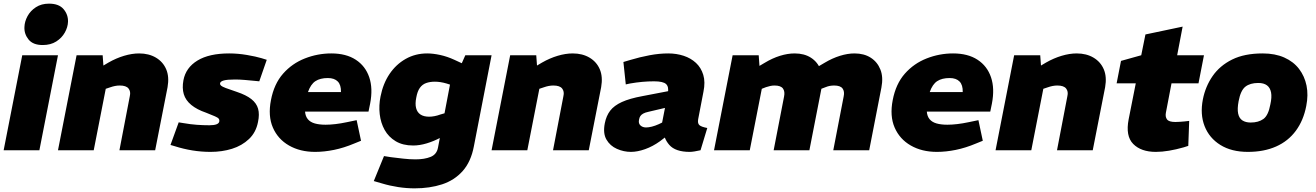

<svg xmlns="http://www.w3.org/2000/svg" viewBox="-20 -824 7216 1053"><path d="M0 0 102 -521H298L196 0ZM214 -577Q161 -577 136.5 -607.5Q112 -638 114 -676Q115 -706 131 -735.5Q147 -765 177 -784.5Q207 -804 249 -804Q303 -804 328.5 -774Q354 -744 353 -705Q352 -675 335.5 -645.5Q319 -616 288.5 -596.5Q258 -577 214 -577Z M298 0 400 -521H543L550 -425L509 -442L575 -481Q617 -505 660.5 -518Q704 -531 743 -531Q796 -531 835 -508Q874 -485 891.5 -444Q909 -403 899 -346L831 0H635L692 -297Q698 -322 685 -338.5Q672 -355 637 -355Q624 -355 611 -352.5Q598 -350 584 -345L560 -337L494 0Z M1135 9Q1084 9 1035 1Q986 -7 939 -22L915 -29L960 -153L985 -149Q1025 -142 1060 -139.5Q1095 -137 1129 -137Q1154 -137 1168 -142.5Q1182 -148 1183 -160Q1184 -167 1179.5 -173Q1175 -179 1159 -186Q1143 -193 1110 -206Q1060 -223 1029 -248.5Q998 -274 988 -307.5Q978 -341 986 -384Q999 -453 1063 -492Q1127 -531 1237 -531Q1285 -531 1334.5 -522.5Q1384 -514 1414 -505L1443 -496L1402 -378L1382 -380Q1352 -383 1323 -385.5Q1294 -388 1269 -388Q1225 -388 1206.5 -382.5Q1188 -377 1187 -367Q1186 -360 1192 -354.5Q1198 -349 1217.5 -341.5Q1237 -334 1279 -320Q1330 -303 1358.5 -280.5Q1387 -258 1395.5 -227.5Q1404 -197 1395 -155Q1384 -98 1345.5 -61.5Q1307 -25 1252.5 -8Q1198 9 1135 9Z M1708 9Q1626 9 1565 -26Q1504 -61 1476.5 -124.5Q1449 -188 1466 -275Q1483 -364 1532.5 -420Q1582 -476 1652 -503.5Q1722 -531 1797 -531Q1878 -531 1931 -496.5Q1984 -462 2005 -400.5Q2026 -339 2010 -256L2001 -212H1653Q1655 -186 1668.5 -170Q1682 -154 1706.5 -147Q1731 -140 1766 -140Q1791 -140 1820.5 -143.5Q1850 -147 1883 -154L1936 -165L1960 -52L1923 -37Q1866 -13 1812 -2Q1758 9 1708 9ZM1669 -319H1850Q1851 -358 1832.5 -377Q1814 -396 1778 -396Q1736 -396 1710 -379Q1684 -362 1669 -319Z M2254 209Q2210 209 2164 202Q2118 195 2075 182L2030 169L2086 32L2124 38Q2157 42 2191.5 46Q2226 50 2259 50Q2308 50 2341.5 36.5Q2375 23 2382 -14L2454 -392L2489 -424L2532 -521H2676L2579 -22Q2563 63 2517.5 114Q2472 165 2404.5 187Q2337 209 2254 209ZM2246 -26Q2189 -26 2150 -49.5Q2111 -73 2089.5 -111.5Q2068 -150 2062.5 -198Q2057 -246 2067 -295Q2081 -366 2116.5 -418.5Q2152 -471 2205 -501Q2258 -531 2323 -531Q2355 -531 2394 -522.5Q2433 -514 2472 -496L2526 -471L2470 -353L2429 -366Q2412 -371 2396 -373.5Q2380 -376 2365 -376Q2338 -376 2317 -368.5Q2296 -361 2282.5 -342Q2269 -323 2263 -289Q2256 -255 2262 -231.5Q2268 -208 2286 -196Q2304 -184 2334 -184Q2347 -184 2363 -187Q2379 -190 2395 -196L2419 -203L2450 -97L2396 -69Q2358 -49 2319.5 -37.5Q2281 -26 2246 -26Z M2676 0 2778 -521H2921L2928 -425L2887 -442L2953 -481Q2995 -505 3038.5 -518Q3082 -531 3121 -531Q3174 -531 3213 -508Q3252 -485 3269.5 -444Q3287 -403 3277 -346L3209 0H3013L3070 -297Q3076 -322 3063 -338.5Q3050 -355 3015 -355Q3002 -355 2989 -352.5Q2976 -350 2962 -345L2938 -337L2872 0Z M3822 0Q3805 4 3789 6.5Q3773 9 3763 9Q3684 9 3650.5 -29.5Q3617 -68 3617 -121L3610 -145L3643 -314Q3649 -348 3633 -363Q3617 -378 3567 -378Q3535 -378 3502 -375Q3469 -372 3435 -366L3412 -361L3399 -484L3436 -495Q3489 -511 3542.5 -521Q3596 -531 3645 -531Q3690 -531 3729.5 -518Q3769 -505 3797 -479Q3825 -453 3837 -413.5Q3849 -374 3838 -321L3809 -170Q3805 -147 3816 -137.5Q3827 -128 3859 -122ZM3440 9Q3401 9 3363.5 -7.5Q3326 -24 3306 -58.5Q3286 -93 3297 -148Q3305 -189 3326.5 -217Q3348 -245 3390.5 -264.5Q3433 -284 3504 -297L3655 -326L3635 -234L3537 -211Q3518 -207 3507.5 -201Q3497 -195 3492 -187.5Q3487 -180 3485 -169Q3480 -148 3492 -136.5Q3504 -125 3523 -125Q3537 -125 3555 -129.5Q3573 -134 3593 -143L3624 -158L3653 -90L3599 -49Q3560 -21 3518 -6Q3476 9 3440 9Z M3896 0 3998 -521H4141L4148 -425L4112 -443L4173 -479Q4216 -505 4258 -518Q4300 -531 4338 -531Q4391 -531 4427.5 -507.5Q4464 -484 4480.5 -442Q4497 -400 4486 -343L4419 0H4223L4280 -294Q4286 -322 4274 -338.5Q4262 -355 4228 -355Q4216 -355 4204.5 -352.5Q4193 -350 4181 -346L4158 -337L4092 0ZM4550 0 4607 -295Q4613 -322 4601 -338.5Q4589 -355 4555 -355Q4543 -355 4531.5 -353Q4520 -351 4508 -346L4479 -335L4440 -443L4503 -480Q4545 -505 4587 -518Q4629 -531 4666 -531Q4719 -531 4755.5 -507.5Q4792 -484 4808.5 -442.5Q4825 -401 4814 -344L4747 0Z M5118 9Q5036 9 4975 -26Q4914 -61 4886.5 -124.5Q4859 -188 4876 -275Q4893 -364 4942.5 -420Q4992 -476 5062 -503.5Q5132 -531 5207 -531Q5288 -531 5341 -496.5Q5394 -462 5415 -400.5Q5436 -339 5420 -256L5411 -212H5063Q5065 -186 5078.5 -170Q5092 -154 5116.5 -147Q5141 -140 5176 -140Q5201 -140 5230.5 -143.5Q5260 -147 5293 -154L5346 -165L5370 -52L5333 -37Q5276 -13 5222 -2Q5168 9 5118 9ZM5079 -319H5260Q5261 -358 5242.5 -377Q5224 -396 5188 -396Q5146 -396 5120 -379Q5094 -362 5079 -319Z M5440 0 5542 -521H5685L5692 -425L5651 -442L5717 -481Q5759 -505 5802.5 -518Q5846 -531 5885 -531Q5938 -531 5977 -508Q6016 -485 6033.5 -444Q6051 -403 6041 -346L5973 0H5777L5834 -297Q5840 -322 5827 -338.5Q5814 -355 5779 -355Q5766 -355 5753 -352.5Q5740 -350 5726 -345L5702 -337L5636 0Z M6319 9Q6238 9 6195 -34.5Q6152 -78 6170 -170L6209 -367H6104L6128 -490L6239 -521L6262 -635L6466 -678L6436 -521H6583L6553 -367H6405L6374 -205Q6370 -183 6380.5 -169Q6391 -155 6426 -155Q6439 -155 6451 -156Q6463 -157 6476 -158L6502 -161L6497 -24L6472 -16Q6430 -4 6391.5 2.5Q6353 9 6319 9Z M6824 9Q6734 9 6673 -29Q6612 -67 6586.5 -132Q6561 -197 6577 -279Q6591 -350 6630.5 -407Q6670 -464 6737.5 -497.5Q6805 -531 6905 -531Q6973 -531 7023.5 -508.5Q7074 -486 7104.5 -446Q7135 -406 7145.5 -354.5Q7156 -303 7144 -243Q7129 -164 7087 -107Q7045 -50 6978.5 -20.5Q6912 9 6824 9ZM6839 -152Q6882 -152 6909 -171.5Q6936 -191 6947 -251Q6956 -291 6951 -317Q6946 -343 6928.5 -356Q6911 -369 6881 -369Q6836 -369 6810 -348.5Q6784 -328 6773 -269Q6765 -227 6770.5 -201Q6776 -175 6794 -163.5Q6812 -152 6839 -152Z"/></svg>

Font: REM ExtraBold
Style: Italic
Weight: 800
Italic angle: -11°
Designer: Octavio Pardo
Foundry: Ashler Design
Version: Version 1.005;gftools[0.9.28]